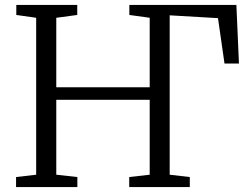

<svg xmlns="http://www.w3.org/2000/svg" viewBox="-20 -763 1016 783"><path d="M45.5 0V-41L127.5 -50.5V-690.5L46.5 -702V-743H295V-702L209.5 -690.5V-407H590.5V-690.5L507.5 -702V-743H944L954.5 -504H895.5L869 -689L672 -700.5V-50.5L754 -41V0H507V-41L590.5 -50.5V-356H209.5V-50.5L295.5 -41V0Z"/></svg>

Font: Merriweather 28pt Light
Style: Regular
Weight: 300
Version: Version 2.100